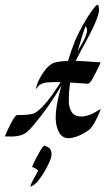

<svg xmlns="http://www.w3.org/2000/svg" viewBox="-59 -544 427 776"><path d="M221.2 14.6H217.8Q197.8 14.6 184.6 -1Q166 -29.8 166 -67.9Q166 -113.3 183.6 -176.3Q184.6 -179.2 185.1 -182.6Q188.5 -195.3 188.5 -196.8Q138.7 -111.8 75.7 -37.1Q75.2 -36.1 74.2 -35.6Q64.5 -23.9 53.2 -13.2Q30.8 7.8 -14.2 7.8L-39.1 7.3V6.8Q-39.1 5.4 -29.8 -15.1L-18.6 -38.6L-15.6 -43.9Q2 -79.1 10.7 -79.1H27.3Q48.3 -79.1 69.3 -83Q109.9 -90.8 186 -211.9L166.5 -212.4Q153.3 -212.4 134.3 -211.2Q115.2 -210 100.1 -200.2Q96.7 -195.8 93.3 -191.9Q89.8 -188 88.1 -186Q86.4 -184.1 85.9 -184.1V-184.6Q90.3 -208.5 106 -234.9Q134.8 -284.7 165 -292Q188.5 -297.4 215.8 -297.4Q228.5 -339.8 244.6 -379.9Q277.3 -453.1 314.9 -503.9Q329.6 -524.4 335.4 -524.4Q337.4 -524.4 338.4 -522Q341.3 -513.7 341.3 -504.9Q341.3 -469.7 274.4 -350.6Q268.1 -340.3 265.1 -333.5L246.6 -297.9Q279.8 -296.9 313 -294.4L346.7 -292L347.2 -291.5Q347.2 -288.1 330.1 -254.4L315.9 -227.1Q304.2 -206.5 296.9 -205.6Q259.8 -208.5 224.6 -210.4Q221.7 -193.4 220.7 -176.3L220.2 -173.8Q219.2 -161.6 219.2 -146.5Q219.2 -141.6 219.5 -128.2Q219.7 -114.7 227.5 -97.2Q237.8 -73.2 270 -73.2Q302.7 -73.2 346.7 -103.5L347.2 -104L347.7 -103.5Q347.7 -101.6 344.7 -94.2Q342.8 -89.4 340.8 -84.2Q338.9 -79.1 336.9 -75.7L329.6 -60.5Q313.5 -28.3 300.8 -19Q258.3 11.2 221.2 14.6ZM254.9 -335.9 261.2 -348.1Q267.6 -357.4 280.3 -382.3Q293 -407.2 293 -421.9Q293 -430.2 288.6 -435.5Q287.1 -437 287.1 -439.5Q281.2 -424.3 276.4 -409.2Q259.8 -356 254.9 -335.9ZM63.5 211.4 67.9 196.8Q75.2 181.2 84.5 166Q86.4 162.6 88.9 157.2Q91.3 151.9 95.2 145.5Q85.9 135.3 71.3 131.3V129.9Q71.3 127 80.1 108.9Q90.3 87.9 92.3 85.9L93.8 82.5Q114.3 44.4 121.1 44.4L121.6 44.9Q146 52.7 148.4 70.3Q149.4 74.2 149.4 78.1Q149.4 91.8 141.6 108.4Q123 152.3 93.3 189Q81.1 203.6 63.5 211.4Z"/></svg>

Font: Terrible Cursive
Style: Regular
Weight: 400
Designer: GGBotNet
Foundry: GGBotNet
Version: 1.00